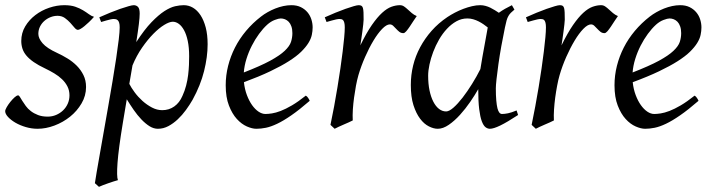

<svg xmlns="http://www.w3.org/2000/svg" viewBox="-22 -477 2754 741"><path d="M340.8 -412.1Q331.1 -400.9 321.5 -391.8Q312 -382.8 303.7 -376Q295.4 -369.1 288.8 -365.5Q282.2 -361.8 278.8 -361.8Q272.5 -361.8 265.4 -370.4Q258.3 -378.9 249.3 -388.9Q240.2 -398.9 228.3 -407.5Q216.3 -416 200.2 -416Q186.5 -416 173.3 -410.9Q160.2 -405.8 149.7 -396.7Q139.2 -387.7 132.6 -374.8Q126 -361.8 126 -346.2Q126 -329.1 142.3 -310.1Q158.7 -291 198.2 -272.9Q218.3 -263.7 238.3 -251.5Q258.3 -239.3 274.2 -223.4Q290 -207.5 300 -187.3Q310.1 -167 310.1 -141.1Q310.1 -107.4 292.7 -77.9Q275.4 -48.3 248.3 -26.6Q221.2 -4.9 188 7.6Q154.8 20 123 20Q100.1 20 77.6 13.4Q55.2 6.8 37.6 -3.4Q20 -13.7 9 -25.6Q-2 -37.6 -2 -47.9Q-2 -53.2 3.9 -63.5Q9.8 -73.7 17.8 -83.7Q25.9 -93.8 34.2 -101.3Q42.5 -108.9 47.9 -108.9Q51.3 -108.9 54.9 -102.8Q58.6 -96.7 64.2 -87.6Q69.8 -78.6 77.6 -67.9Q85.4 -57.1 97.2 -48.1Q108.9 -39.1 124.8 -33Q140.6 -26.9 162.1 -26.9Q179.2 -26.9 194.6 -33.4Q210 -40 221.4 -51Q232.9 -62 239.5 -76.9Q246.1 -91.8 246.1 -108.9Q246.1 -127.9 238.3 -143.3Q230.5 -158.7 217.5 -171.1Q204.6 -183.6 187.5 -193.8Q170.4 -204.1 151.9 -212.9Q126 -225.1 108.4 -237.3Q90.8 -249.5 80.1 -262.2Q69.3 -274.9 64.7 -289.1Q60.1 -303.2 60.1 -318.8Q60.1 -349.6 75.2 -375Q90.3 -400.4 114.3 -418.7Q138.2 -437 167.7 -447Q197.3 -457 226.1 -457Q251 -457 268.1 -451.2Q285.2 -445.3 298.1 -437.5Q311 -429.7 320.8 -422.4Q330.6 -415 340.8 -412.1Z M645 -393.1Q631.8 -393.1 611.8 -380.9Q591.8 -368.7 569.8 -346.4Q547.9 -324.2 526.4 -293.2Q504.9 -262.2 489.3 -224.6L477.1 -153.3Q484.4 -138.7 497.6 -120.8Q510.7 -103 527.8 -87.6Q544.9 -72.3 564.5 -62Q584 -51.8 604 -51.8Q630.4 -51.8 650.6 -66.2Q670.9 -80.6 682.1 -106.9Q690.9 -126 696.3 -146.7Q701.7 -167.5 704.1 -187.7Q706.5 -208 707.3 -226.6Q708 -245.1 708 -259.8Q708 -293.9 702.6 -319.1Q697.3 -344.2 688.2 -360.6Q679.2 -377 668 -385Q656.7 -393.1 645 -393.1ZM517.1 -424.8Q517.1 -410.2 513.9 -383.8Q510.7 -357.4 503.9 -314.5Q535.2 -362.8 562.5 -391.1Q589.8 -419.4 612.5 -434.1Q635.3 -448.7 653.8 -452.9Q672.4 -457 687 -457Q706.1 -457 722.7 -447.3Q739.3 -437.5 752 -418.2Q764.6 -398.9 772 -370.8Q779.3 -342.8 779.3 -306.2Q779.3 -257.3 765.6 -202.6Q752 -147.9 721.2 -91.8Q710 -72.3 695.6 -52.5Q681.2 -32.7 664.1 -16.6Q647 -0.5 627.7 9.8Q608.4 20 587.4 20Q570.8 20 554.9 10Q539.1 0 523.7 -16.1Q508.3 -32.2 494.1 -52.7Q480 -73.2 467.3 -93.8L452.1 -2.9Q435.5 97.7 431.6 151.1Q427.7 204.6 433.1 218.3Q425.8 220.2 416 223.4Q406.2 226.6 395.8 230.2Q385.3 233.9 375.7 237.5Q366.2 241.2 359.9 244.1L344.2 230Q346.2 215.8 351.3 186Q356.4 156.2 363.5 116.2Q370.6 76.2 378.9 28.8Q387.2 -18.6 395.8 -67.4Q404.3 -116.2 412.4 -164.1Q420.4 -211.9 426.5 -252.7Q432.6 -293.5 436.3 -324.5Q439.9 -355.5 439.9 -371.1Q439.9 -382.3 438 -388.9Q436 -395.5 432.6 -398.7Q429.2 -401.9 425.3 -402.8Q421.4 -403.8 417 -403.8Q412.6 -403.8 404.5 -402.1Q396.5 -400.4 388.2 -397.9Q378.9 -395.5 368.2 -392.1L361.3 -410.2Q381.8 -419.4 402.8 -428Q423.8 -436.5 442.1 -442.9Q460.4 -449.2 474.4 -453.1Q488.3 -457 494.1 -457Q503.9 -457 510.5 -450.4Q517.1 -443.8 517.1 -424.8Z M1009.3 -381.8Q993.2 -367.2 977.8 -346.2Q962.4 -325.2 950 -300.8Q937.5 -276.4 929.2 -249.8Q920.9 -223.1 918.9 -197.3Q982.9 -222.2 1020.3 -242.4Q1057.6 -262.7 1076.7 -280.8Q1095.7 -298.8 1101.1 -315.4Q1106.4 -332 1106.4 -349.1Q1106.4 -364.3 1102.5 -375.2Q1098.6 -386.2 1092.3 -392.8Q1085.9 -399.4 1077.9 -402.6Q1069.8 -405.8 1061.5 -405.8Q1053.7 -405.8 1038.6 -400.1Q1023.4 -394.5 1009.3 -381.8ZM1184.6 -371.1Q1184.6 -357.4 1181.4 -342.3Q1178.2 -327.1 1168.2 -311Q1158.2 -294.9 1140.4 -277.3Q1122.6 -259.8 1093 -241Q1063.5 -222.2 1021 -201.9Q978.5 -181.6 919.4 -159.7Q922.4 -132.3 930.9 -109.9Q939.5 -87.4 950.9 -71.3Q962.4 -55.2 975.8 -46.1Q989.3 -37.1 1002.4 -37.1Q1012.7 -37.1 1027.3 -39.3Q1042 -41.5 1061.3 -48.8Q1080.6 -56.2 1104.7 -70.3Q1128.9 -84.5 1158.2 -107.9Q1163.6 -105 1167.7 -98.4Q1171.9 -91.8 1173.3 -87.9Q1133.3 -53.2 1102.5 -32Q1071.8 -10.7 1047.6 0.7Q1023.4 12.2 1004.2 16.1Q984.9 20 967.3 20Q951.2 20 930.7 11Q910.2 2 892.1 -17.8Q874 -37.6 861.6 -69.6Q849.1 -101.6 849.1 -147.9Q849.1 -186 858.4 -222.9Q867.7 -259.8 885 -293.7Q902.3 -327.6 927.7 -357.9Q953.1 -388.2 985.4 -413.1Q996.6 -421.9 1010.7 -429.9Q1024.9 -438 1040.3 -444.1Q1055.7 -450.2 1071.5 -453.6Q1087.4 -457 1102.5 -457Q1123.5 -457 1138.9 -449.5Q1154.3 -441.9 1164.6 -429.7Q1174.8 -417.5 1179.7 -402.1Q1184.6 -386.7 1184.6 -371.1Z M1586.4 -415Q1580.6 -407.2 1573.5 -396Q1566.4 -384.8 1559.3 -374.3Q1552.2 -363.8 1545.9 -356.4Q1539.6 -349.1 1534.7 -349.1Q1525.4 -349.1 1518.8 -354.5Q1512.2 -359.9 1506.6 -366Q1501 -372.1 1495.4 -377.4Q1489.7 -382.8 1482.4 -382.8Q1469.7 -382.8 1452.9 -365.5Q1436 -348.1 1419.2 -320.1Q1402.3 -292 1387 -257.1Q1371.6 -222.2 1361.3 -187Q1356 -168.5 1351.8 -146.2Q1347.7 -124 1344.5 -100.6Q1341.3 -77.1 1339.8 -54.4Q1338.4 -31.7 1339.4 -12.2Q1333 -8.8 1323.5 -4.6Q1314 -0.5 1304 3.9Q1293.9 8.3 1284.7 12.5Q1275.4 16.6 1269.5 20L1253.4 4.9Q1260.7 -29.8 1267.6 -66.9Q1274.4 -104 1280.5 -140.9Q1286.6 -177.7 1291.7 -212.9Q1296.9 -248 1300.5 -278.3Q1304.2 -308.6 1306.4 -332.5Q1308.6 -356.4 1308.6 -371.1Q1308.6 -382.3 1306.9 -388.9Q1305.2 -395.5 1302.5 -398.7Q1299.8 -401.9 1296.1 -402.8Q1292.5 -403.8 1288.6 -403.8Q1283.7 -403.8 1275.4 -402.1Q1267.1 -400.4 1258.8 -397.9Q1249 -395.5 1238.3 -392.1L1231.4 -410.2Q1252 -419.4 1272.7 -428Q1293.5 -436.5 1311.5 -442.9Q1329.6 -449.2 1343 -453.1Q1356.4 -457 1362.3 -457Q1369.1 -457 1373 -454.6Q1377 -452.1 1378.7 -446Q1380.4 -439.9 1380.9 -429Q1381.3 -418 1381.3 -400.9Q1381.3 -395.5 1379.9 -382.8Q1378.4 -370.1 1376.5 -355.2Q1374.5 -340.3 1372.3 -325.7Q1370.1 -311 1368.7 -301.8Q1392.1 -350.1 1413.1 -380.4Q1434.1 -410.6 1452.9 -427.7Q1471.7 -444.8 1488.8 -450.9Q1505.9 -457 1521.5 -457Q1530.3 -457 1537.4 -452.1Q1544.4 -447.3 1551.8 -440.4Q1559.1 -433.6 1567.4 -426.5Q1575.7 -419.4 1586.4 -415Z M1832 -210.4Q1835.4 -232.4 1839.6 -256.1Q1843.8 -279.8 1847.9 -301.8Q1852.1 -323.7 1855.2 -342Q1858.4 -360.4 1860.4 -371.1Q1853 -377 1844.2 -383.1Q1835.4 -389.2 1825.4 -394.3Q1815.4 -399.4 1804.4 -402.6Q1793.5 -405.8 1781.7 -405.8Q1759.3 -405.8 1739.5 -394.8Q1719.7 -383.8 1702.9 -365.7Q1686 -347.7 1672.6 -324.5Q1659.2 -301.3 1649.9 -276.6Q1640.6 -252 1635.5 -228Q1630.4 -204.1 1630.4 -185.1Q1630.4 -153.3 1635.7 -127.9Q1641.1 -102.5 1650.4 -84.5Q1659.7 -66.4 1672.4 -56.6Q1685.1 -46.9 1699.7 -46.9Q1711.4 -46.9 1728.3 -61.8Q1745.1 -76.7 1763.4 -100.3Q1781.7 -124 1799.8 -153.1Q1817.9 -182.1 1832 -210.4ZM1977.5 -33.2Q1935.1 -5.4 1908.9 7.3Q1882.8 20 1868.7 20Q1859.9 20 1851.8 13.9Q1843.8 7.8 1837.4 -9Q1831.1 -25.9 1827.4 -55.7Q1823.7 -85.4 1823.7 -132.8Q1811 -110.4 1792.7 -83.7Q1774.4 -57.1 1753.4 -33.9Q1732.4 -10.7 1710.2 4.6Q1688 20 1667.5 20Q1651.4 20 1633.1 10.7Q1614.7 1.5 1599.4 -18.8Q1584 -39.1 1573.7 -71Q1563.5 -103 1563.5 -148.9Q1563.5 -187.5 1572.5 -224.4Q1581.5 -261.2 1599.6 -294.9Q1617.7 -328.6 1643.8 -358.2Q1669.9 -387.7 1704.6 -411.1Q1717.8 -419.9 1733.6 -428.2Q1749.5 -436.5 1766.4 -442.9Q1783.2 -449.2 1799.8 -453.1Q1816.4 -457 1831.5 -457Q1841.8 -457 1851.6 -454.3Q1861.3 -451.7 1870.4 -447.3Q1879.4 -442.9 1887.7 -437.7Q1896 -432.6 1903.3 -427.7Q1914.6 -436 1927.2 -443.1Q1939.9 -450.2 1953.6 -457L1963.4 -439.9Q1955.1 -433.1 1949.7 -427.7Q1944.3 -422.4 1940.2 -415.3Q1936 -408.2 1933.1 -397.9Q1930.2 -387.7 1926.8 -371.1Q1919.4 -335.9 1912.8 -299.1Q1906.2 -262.2 1901.6 -229.5Q1897 -196.8 1894.3 -171.9Q1891.6 -147 1891.6 -136.2Q1891.6 -108.4 1893.3 -89.4Q1895 -70.3 1897.9 -58.8Q1900.9 -47.4 1905.3 -42.2Q1909.7 -37.1 1915.5 -37.1Q1925.3 -37.1 1938.7 -39.8Q1952.1 -42.5 1971.7 -50.8Z M2362.8 -415Q2356.9 -407.2 2349.9 -396Q2342.8 -384.8 2335.7 -374.3Q2328.6 -363.8 2322.3 -356.4Q2315.9 -349.1 2311 -349.1Q2301.8 -349.1 2295.2 -354.5Q2288.6 -359.9 2283 -366Q2277.3 -372.1 2271.7 -377.4Q2266.1 -382.8 2258.8 -382.8Q2246.1 -382.8 2229.2 -365.5Q2212.4 -348.1 2195.6 -320.1Q2178.7 -292 2163.3 -257.1Q2147.9 -222.2 2137.7 -187Q2132.3 -168.5 2128.2 -146.2Q2124 -124 2120.8 -100.6Q2117.7 -77.1 2116.2 -54.4Q2114.7 -31.7 2115.7 -12.2Q2109.4 -8.8 2099.9 -4.6Q2090.3 -0.5 2080.3 3.9Q2070.3 8.3 2061 12.5Q2051.8 16.6 2045.9 20L2029.8 4.9Q2037.1 -29.8 2043.9 -66.9Q2050.8 -104 2056.9 -140.9Q2063 -177.7 2068.1 -212.9Q2073.2 -248 2076.9 -278.3Q2080.6 -308.6 2082.8 -332.5Q2085 -356.4 2085 -371.1Q2085 -382.3 2083.3 -388.9Q2081.5 -395.5 2078.9 -398.7Q2076.2 -401.9 2072.5 -402.8Q2068.8 -403.8 2064.9 -403.8Q2060.1 -403.8 2051.8 -402.1Q2043.5 -400.4 2035.2 -397.9Q2025.4 -395.5 2014.6 -392.1L2007.8 -410.2Q2028.3 -419.4 2049.1 -428Q2069.8 -436.5 2087.9 -442.9Q2106 -449.2 2119.4 -453.1Q2132.8 -457 2138.7 -457Q2145.5 -457 2149.4 -454.6Q2153.3 -452.1 2155 -446Q2156.7 -439.9 2157.2 -429Q2157.7 -418 2157.7 -400.9Q2157.7 -395.5 2156.2 -382.8Q2154.8 -370.1 2152.8 -355.2Q2150.9 -340.3 2148.7 -325.7Q2146.5 -311 2145 -301.8Q2168.5 -350.1 2189.5 -380.4Q2210.4 -410.6 2229.2 -427.7Q2248 -444.8 2265.1 -450.9Q2282.2 -457 2297.9 -457Q2306.6 -457 2313.7 -452.1Q2320.8 -447.3 2328.1 -440.4Q2335.4 -433.6 2343.8 -426.5Q2352.1 -419.4 2362.8 -415Z M2509.8 -381.8Q2493.7 -367.2 2478.3 -346.2Q2462.9 -325.2 2450.4 -300.8Q2438 -276.4 2429.7 -249.8Q2421.4 -223.1 2419.4 -197.3Q2483.4 -222.2 2520.8 -242.4Q2558.1 -262.7 2577.1 -280.8Q2596.2 -298.8 2601.6 -315.4Q2606.9 -332 2606.9 -349.1Q2606.9 -364.3 2603 -375.2Q2599.1 -386.2 2592.8 -392.8Q2586.4 -399.4 2578.4 -402.6Q2570.3 -405.8 2562 -405.8Q2554.2 -405.8 2539.1 -400.1Q2523.9 -394.5 2509.8 -381.8ZM2685.1 -371.1Q2685.1 -357.4 2681.9 -342.3Q2678.7 -327.1 2668.7 -311Q2658.7 -294.9 2640.9 -277.3Q2623 -259.8 2593.5 -241Q2564 -222.2 2521.5 -201.9Q2479 -181.6 2419.9 -159.7Q2422.9 -132.3 2431.4 -109.9Q2439.9 -87.4 2451.4 -71.3Q2462.9 -55.2 2476.3 -46.1Q2489.7 -37.1 2502.9 -37.1Q2513.2 -37.1 2527.8 -39.3Q2542.5 -41.5 2561.8 -48.8Q2581.1 -56.2 2605.2 -70.3Q2629.4 -84.5 2658.7 -107.9Q2664.1 -105 2668.2 -98.4Q2672.4 -91.8 2673.8 -87.9Q2633.8 -53.2 2603 -32Q2572.3 -10.7 2548.1 0.7Q2523.9 12.2 2504.6 16.1Q2485.4 20 2467.8 20Q2451.7 20 2431.2 11Q2410.6 2 2392.6 -17.8Q2374.5 -37.6 2362.1 -69.6Q2349.6 -101.6 2349.6 -147.9Q2349.6 -186 2358.9 -222.9Q2368.2 -259.8 2385.5 -293.7Q2402.8 -327.6 2428.2 -357.9Q2453.6 -388.2 2485.8 -413.1Q2497.1 -421.9 2511.2 -429.9Q2525.4 -438 2540.8 -444.1Q2556.2 -450.2 2572 -453.6Q2587.9 -457 2603 -457Q2624 -457 2639.4 -449.5Q2654.8 -441.9 2665 -429.7Q2675.3 -417.5 2680.2 -402.1Q2685.1 -386.7 2685.1 -371.1Z"/></svg>

Font: Gentium Plus Eur
Style: Italic
Weight: 400
Italic angle: -8°
Designer: J. Victor Gaultney, Annie Olsen, Iska Routamaa, Becca Hirsbrunner
Foundry: SIL International
Version: Version 5.000